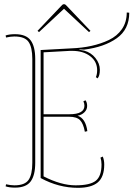

<svg xmlns="http://www.w3.org/2000/svg" viewBox="-20 -888 640 921"><path d="M448 -512 440 -518Q446 -532 446 -551Q446 -593 412.5 -618.5Q379 -644 327 -644Q321 -644 315 -644L189 -637V-340H313Q385 -340 385 -381Q385 -392 380 -402L390 -407Q398 -397 398 -379.5Q398 -362 384.5 -349Q371 -336 352 -333Q391 -320 399 -259L387 -256Q380 -295 364 -311.5Q348 -328 312 -328H189V-42Q273 1 342.5 1Q412 1 439.5 -21Q467 -43 467 -99Q467 -117 462 -132L473 -137Q480 -120 480 -99Q480 -39 449 -13Q418 13 354 13Q261 13 175 -34V-648L322 -656Q426 -660 502 -696Q542 -715 565 -748.5Q588 -782 588 -828L600 -827Q600 -747 540 -704.5Q480 -662 384 -650Q377 -650 361 -651V-649Q375 -647 384 -645Q417 -636 438 -609.5Q459 -583 459 -553.5Q459 -524 448 -512ZM149 -605V-107Q149 -47 127 -17.5Q105 12 52 12Q25 12 7 6L9 -4Q31 1 49 1Q99 1 117 -25Q135 -51 135 -107V-605Q135 -661 117 -687Q99 -713 49 -713Q31 -713 9 -708L7 -718Q25 -724 52 -724Q105 -724 127 -694.5Q149 -665 149 -605ZM296 -864 414 -740 407 -734 287 -846 167 -734 160 -740 278 -864Q282 -868 287 -868Q292 -868 296 -864Z"/></svg>

Font: Almendra Display
Style: Regular
Weight: 400
Designer: Ana Sanfelippo
Foundry: Ana Sanfelippo
Version: Version 1.004